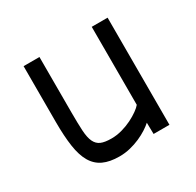

<svg xmlns="http://www.w3.org/2000/svg" viewBox="-117 -633 794 776"><g transform="rotate(-30 279.5 -245.0)"><path d="M471 -500V0H397L396 -53Q385 -43 368 -32Q351 -21 329.5 -11.5Q308 -2 283.5 4Q259 10 233 10Q188 10 158 -4Q128 -18 110.5 -48Q93 -78 86 -125.5Q79 -173 79 -239V-500H153V-240Q153 -188 155 -155Q157 -122 166 -103Q175 -84 192.5 -76.5Q210 -69 241 -69Q266 -69 291 -76Q316 -83 337 -93.5Q358 -104 374 -115.5Q390 -127 397 -136V-500Z"/></g></svg>

Font: Panefresco 400wt
Style: Regular
Weight: 400
Foundry: Campivisivi & Chank Co
Version: Version 1.002